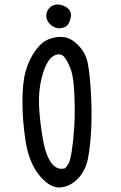

<svg xmlns="http://www.w3.org/2000/svg" viewBox="-20 -839 540 857"><path d="M238.3 -2Q191.4 -7.8 149.4 -64.5Q107.4 -121.1 93.8 -211.4Q80.1 -301.8 80.1 -385.7Q80.1 -469.7 94.7 -521.5Q109.4 -573.2 137.7 -612.8Q166 -652.3 200.2 -665Q234.4 -677.7 267.1 -672.9Q299.8 -668 331.1 -635.3Q362.3 -602.5 371.6 -557.6Q380.9 -512.7 385.7 -426.3Q390.6 -339.8 387.2 -265.1Q383.8 -190.4 373 -133.3Q362.3 -76.2 325.2 -39.1Q288.1 -2 238.3 -2ZM270.5 -87.9Q278.3 -95.7 286.1 -109.4Q293.9 -123 300.8 -167.5Q307.6 -211.9 311.5 -274.9Q315.4 -337.9 312 -416.5Q308.6 -495.1 296.4 -528.3Q284.2 -561.5 269 -582Q253.9 -602.5 228.5 -593.8Q203.1 -585 185.5 -547.9Q168 -510.7 159.2 -458Q150.4 -405.3 156.2 -335.9Q162.1 -266.6 173.8 -205.1Q185.5 -143.6 210 -110.8Q234.4 -78.1 270.5 -87.9ZM240.2 -712.9Q218.8 -714.8 202.1 -732.4Q185.5 -750 186.5 -771.5Q187.5 -793 205.1 -807.6Q222.7 -822.3 247.6 -817.9Q272.5 -813.5 287.1 -797.4Q301.8 -781.2 294.4 -754.9Q287.1 -728.5 274.4 -720.7Q261.7 -712.9 240.2 -712.9Z"/></svg>

Font: NaikaiFont
Style: Regular-Lite
Weight: 400
Version: Version 1.67